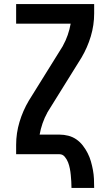

<svg xmlns="http://www.w3.org/2000/svg" viewBox="-20 -755 540 940"><path d="M330 165Q330 149 329 133.5Q328 118 326.5 102Q325 86 322 70.5Q319 55 313.5 40.5Q308 26 297.5 13Q287 0 271 0H59V-46Q59 -103 75.5 -158Q92 -213 121 -262L284 -524Q285 -526 286 -527.5Q287 -529 288 -530V-531Q302 -556 311.5 -583.5Q321 -611 326 -639H59V-735H441V-689Q441 -632 424.5 -577Q408 -522 379 -473L216 -211Q215 -209 214 -207.5Q213 -206 212 -205V-204Q198 -179 188.5 -151.5Q179 -124 174 -96H271Q293 -96 314.5 -90.5Q336 -85 354 -72.5Q372 -60 385.5 -42.5Q399 -25 409 -5.5Q419 14 425 35Q431 56 435 77.5Q439 99 440 121Q441 143 441 165Z"/></svg>

Font: Iosevka Curly
Style: Bold
Weight: 700
Monospace: yes
Designer: Belleve Invis
Foundry: Belleve Invis
Version: Version 22.1.2; ttfautohint (v1.8.4)